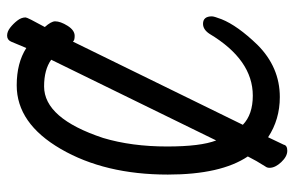

<svg xmlns="http://www.w3.org/2000/svg" viewBox="-164 -621 828 540"><g transform="rotate(-90 250.0 -351.0)"><path d="M96 43Q80 43 64 26Q48 9 48 -7Q48 -14 52 -19Q68 -44 80 -68Q29 -144 29 -293Q29 -470 101 -594Q173 -718 280 -718Q343 -718 385 -691L403 -734Q408 -745 420 -745Q431 -745 442 -736.5Q453 -728 462 -716.5Q471 -705 471 -693Q471 -688 444 -639Q460 -621 460 -610Q460 -595 447.5 -575Q435 -555 419 -555Q406 -555 403 -560L169 -82Q198 -54 251 -54Q352 -54 425 -176Q437 -194 453 -194Q474 -194 474 -169Q474 -163 466 -142Q448 -97 394 -41Q331 22 247 22Q184 22 134 -11L113 33Q111 43 96 43ZM125 -157 352 -621Q324 -641 277 -641Q187 -641 132 -475Q108 -395 108 -295Q108 -201 125 -157Z"/></g></svg>

Font: LXGW WenKai Mono Medium
Style: Regular
Weight: 500
Monospace: yes
Designer: LXGW / Fontworks Inc.
Foundry: LXGW / Fontworks Inc.
Version: Version 1.520; June 14, 2025